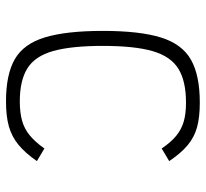

<svg xmlns="http://www.w3.org/2000/svg" viewBox="-43 -629 686 640"><g transform="rotate(90 300.0 -309.0)"><path d="M318 14Q228 14 177 -15.5Q126 -45 104.5 -116Q83 -187 83 -309Q83 -432 105 -502.5Q127 -573 179 -602.5Q231 -632 322 -632Q370 -632 403.5 -623Q437 -614 464 -591.5Q491 -569 517 -530L475 -505Q454 -536 432.5 -553.5Q411 -571 385 -578.5Q359 -586 322 -586Q250 -586 209 -560.5Q168 -535 150.5 -475Q133 -415 133 -309Q133 -204 150 -143.5Q167 -83 207.5 -57.5Q248 -32 318 -32Q355 -32 382 -39.5Q409 -47 431 -65Q453 -83 475 -114L517 -89Q490 -50 462.5 -27.5Q435 -5 401 4.5Q367 14 318 14Z"/></g></svg>

Font: Victor Mono Thin
Style: Regular
Weight: 100
Monospace: yes
Designer: Rune Bjørnerås
Version: Version 1.561;gftools[0.9.30]